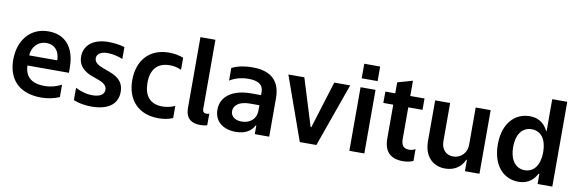

<svg xmlns="http://www.w3.org/2000/svg" viewBox="-53 -1179 4888 1622"><g transform="rotate(10 2391.5 -367.5)"><path d="M523.4 -277C523.4 -468 427.2 -552.6 294.4 -552.6C132.1 -552.6 40.8 -425.1 40.8 -266.3C40.8 -100.9 134.6 9.2 329.2 9.2C382.8 9.2 437.9 -2.8 483.7 -22V-128.9C441.8 -106.5 392.4 -92.3 338.4 -92.3C216.6 -92.3 171.2 -151.6 167.3 -237.6H523.4ZM167.3 -324.2C170.5 -393.8 218 -452.4 294.4 -452.4C368.6 -452.4 407.7 -398.4 408 -324.2Z M759.9 10.3C907 10.3 982.2 -52.6 982.2 -154.1C982.2 -256 906.2 -286.9 853.7 -307.2L799 -327.4C768.5 -339.5 725.1 -358 725.1 -398.4C725.1 -427.9 749.3 -458.8 817.5 -458.8C863.6 -458.8 916.2 -444.6 947.4 -430.8V-533C903.1 -546.9 848.7 -552.2 808.9 -552.2C660.5 -552.2 600.9 -474.1 600.9 -390.6C600.9 -290.5 688.9 -255 728 -241.1L780.9 -221.9C810.4 -211.6 852.3 -191.8 852.3 -149.1C852.3 -111.5 818.9 -85.2 751.1 -85.2C696.7 -85.2 646 -101.6 604.8 -123.6V-17.4C648.4 0.7 704.5 10.3 759.9 10.3Z M1334.5 9.2C1374.3 9.2 1418.3 3.2 1457 -14.2V-117.9C1418.7 -100.9 1382.8 -94.5 1349.1 -94.5C1240.4 -94.5 1191.4 -162.6 1191.4 -270.2C1191.4 -384.6 1245.7 -448.5 1354 -448.5C1383.5 -448.5 1411.9 -443.9 1451.7 -427.2V-530.5C1414.8 -544.7 1371.8 -552.6 1328.1 -552.6C1157.3 -552.6 1061.1 -437.1 1061.1 -270.6C1061.1 -104.4 1157 9.2 1334.5 9.2Z M1692.5 3.9C1712 3.9 1735.1 1.4 1751.1 -4.3V-104C1744.7 -100.9 1736.2 -99.1 1728 -99.1C1700.3 -99.1 1693.9 -116.5 1693.9 -133.5V-727.3H1565.3V-125.4C1565.3 -77.4 1574.2 3.9 1692.5 3.9Z M1997.2 9.2C2080.6 9.2 2130.7 -25.6 2155.5 -74.9H2159.8V0H2283.4V-330.3C2283.4 -509.2 2164.8 -552.6 2043 -552.6C1983 -552.6 1920.5 -542.6 1867.2 -516V-407.7C1907 -432.5 1960.9 -451 2026.6 -451C2158.4 -451 2154.8 -380.3 2154.8 -345.9V-333.8H2069.6C1922.9 -333.8 1812.9 -271.3 1812.9 -149.5C1812.9 -45.8 1891.3 9.2 1997.2 9.2ZM2031.6 -85.2C1975.1 -85.2 1936.8 -113.6 1936.8 -158.7C1936.8 -205.6 1980.1 -247.2 2073.5 -247.2H2155.5V-199.2C2155.5 -130.3 2103 -85.2 2031.6 -85.2Z M2882.1 -545.5H2745.4L2619.7 -140.3H2614L2488.6 -545.5H2351.6L2545.8 0H2687.9Z M2967.3 -746.4V-621.4H3103.7V-746.4ZM2970.9 0H3099.4V-545.5H2970.9Z M3519.5 -448.2V-545.5H3397.4V-676.5L3268.5 -639.9V-545.5H3183.9L3183.2 -448.2H3268.5V-158C3268.5 -49.4 3321.7 7.8 3429.3 7.8C3462.4 7.8 3494 2.1 3519.2 -9.9V-111.2C3502.5 -101.6 3484.4 -96.6 3464.5 -96.6C3403.8 -96.6 3397.4 -143.5 3397.4 -180.4V-448.2Z M3958.5 -229.4C3958.5 -146.3 3899.1 -105.1 3842.3 -105.1C3780.5 -105.1 3739.3 -148.8 3739.3 -218V-545.5H3610.8V-198.2C3610.8 -67.1 3685.4 7.1 3792.6 7.1C3874.3 7.1 3931.8 -35.9 3956.7 -96.9H3962.4V0H4087V-545.5H3958.5Z M4421.5 9.6C4515.3 9.6 4557.5 -46.2 4577.8 -85.9H4585.6V0H4712V-727.3H4583.1V-455.3H4577.8C4558.2 -494.7 4518.1 -552.6 4421.9 -552.6C4295.8 -552.6 4196.7 -453.8 4196.7 -272C4196.7 -92.3 4293 9.6 4421.5 9.6ZM4457.4 -95.9C4372.5 -95.9 4327.8 -170.5 4327.8 -272.7C4327.8 -374.3 4371.8 -447.1 4457.4 -447.1C4540.1 -447.1 4585.6 -378.6 4585.6 -272.7C4585.6 -166.9 4539.4 -95.9 4457.4 -95.9Z"/></g></svg>

Font: TID UI Semi Bold
Style: Regular
Weight: 600
Designer: The TID Project Authors
Foundry: Bakken & Bæck
Version: Version 1.001;hotconv 1.0.109;makeotfexe 2.5.65596